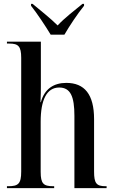

<svg xmlns="http://www.w3.org/2000/svg" viewBox="-20 -976 597 996"><path d="M243 -796H314C340 -841 384 -907 416 -946V-956H408C369 -924 315 -883 279 -844C241 -882 187 -924 149 -956H141V-946C172 -907 216 -841 243 -796ZM16 0H261V-10H256C206 -10 191 -23 191 -84V-345C191 -457 222 -522 287 -522C346 -522 366 -475 366 -375V0H533V-10H528C480 -10 468 -25 468 -86V-358C468 -487 418 -546 324 -546C260 -546 211 -516 192 -446H190C192 -484 192 -506 192 -532V-760H16V-750H28C75 -750 90 -736 90 -676V-86C90 -23 75 -10 23 -10H16Z"/></svg>

Font: Noto Serif Display Condensed Medium
Style: Regular
Weight: 500
Width: 3
Designer: Monotype Design Team
Foundry: Monotype Imaging Inc.
Version: Version 2.009